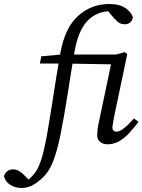

<svg xmlns="http://www.w3.org/2000/svg" viewBox="-159 -709 711 958"><path d="M386 -689Q438 -689 468 -668Q498 -647 504 -621Q495 -588 464 -588Q443 -588 428.5 -600Q414 -612 392 -639L365 -673L428 -653Q419 -653 409.5 -653Q400 -653 392 -653Q323 -653 276.5 -604Q230 -555 212 -446Q195 -347 178.5 -240Q162 -133 142 -33Q127 41 106.5 95Q86 149 48 183Q19 209 -4.5 219Q-28 229 -51 229Q-83 229 -107.5 213.5Q-132 198 -139 171Q-136 156 -123.5 146Q-111 136 -95 136Q-75 136 -59 147.5Q-43 159 -28 175L-6 198L-37 201Q-23 193 -9 180.5Q5 168 20 147Q37 121 49.5 79Q62 37 75 -33Q93 -137 108 -236Q123 -335 142 -443Q164 -569 230 -629Q296 -689 386 -689ZM326 -35Q326 -46 327.5 -61Q329 -76 335 -103L395 -388L160 -392H40L47 -428L168 -439V-437H421L464 -449L476 -439L410 -125Q407 -107 404.5 -93.5Q402 -80 402 -72Q402 -62 408 -57Q414 -52 422 -52Q452 -52 509 -118L532 -101Q511 -73 488 -47.5Q465 -22 437.5 -5.5Q410 11 376 11Q356 11 341 -0.5Q326 -12 326 -35Z"/></svg>

Font: Lisu Bosa Light
Style: Italic
Weight: 300
Italic angle: -19°
Designer: David Morse, Annie Olsen, Victor Gaultney, Frank Grießhammer (Latin)
Foundry: SIL International
Version: Version 2.000